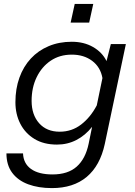

<svg xmlns="http://www.w3.org/2000/svg" viewBox="-20 -774 690 984"><path d="M526 -461 548 -548H625L517 -36Q493 75 424.5 132.5Q356 190 246 190Q177 190 124.5 170.5Q72 151 42.5 111.5Q13 72 13 12H98Q100 64 139 92Q178 120 249 120Q328 120 373 80Q418 40 434 -36L452 -124Q417 -80 371.5 -56.5Q326 -33 272 -33Q204 -33 156.5 -62Q109 -91 84 -140Q59 -189 59 -250Q59 -319 79.5 -376Q100 -433 138 -474Q176 -515 229.5 -537.5Q283 -560 348 -560Q410 -560 457 -533Q504 -506 526 -461ZM286 -99Q348 -99 396 -136Q444 -173 476 -234L505 -374Q495 -430 452.5 -462Q410 -494 348 -494Q286 -494 240 -463Q194 -432 168 -378.5Q142 -325 142 -257Q142 -186 180.5 -142.5Q219 -99 286 -99ZM342 -658 363 -754H458L437 -658Z"/></svg>

Font: Azeret Mono Thin Light
Style: Italic
Weight: 300
Italic angle: -12°
Version: Version 1.002